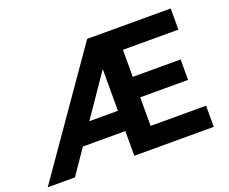

<svg xmlns="http://www.w3.org/2000/svg" viewBox="-119 -883 1274 1067"><g transform="rotate(-20 518.0 -350.0)"><path d="M-5 0 483 -700H977V-575H649V-415H932V-294H649V-125H977V0H507V-146H256L156 0ZM507 -266V-513L338 -266Z"/></g></svg>

Font: Our Lexend SemiBold
Style: Regular
Weight: 600
Designer: Bonnie Shaver-Troup, Thomas Jockin
Foundry: Lexend
Version: Version 1.007